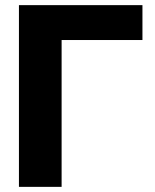

<svg xmlns="http://www.w3.org/2000/svg" viewBox="-20 -727 603 747"><path d="M534.2 -571.3H219.7V0H53.7V-707H534.2Z"/></svg>

Font: Pretendard JP ExtraBold
Style: Regular
Weight: 800
Designer: Base glyphs from Inter by Rasmus Andersson; Hangeul glyphs from Noto Sans CJK(Source Han Sans) by Jang Soo-young and Kan
Foundry: Kil Hyung-jin
Version: Version 1.309